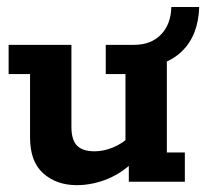

<svg xmlns="http://www.w3.org/2000/svg" viewBox="-20 -531 610 561"><path d="M204.3 10Q145.3 10 106.6 -24.3Q67.8 -58.5 67.8 -129.3V-314.5H5.2V-400H188.7V-160.2Q188.7 -122.3 205 -105.6Q221.4 -88.9 256.2 -88.9Q282.9 -88.9 310.8 -100.4Q338.7 -111.8 365 -137L346.6 -103V-314.5H289V-400H467.5V-85.5H520.1V0H356.4V-62.6L376.9 -65Q338.6 -26.3 294.1 -8.1Q249.6 10 204.3 10ZM356.3 -334.3V-400H372.3Q421.1 -400 450.2 -429.9Q479.4 -459.8 480.6 -510.6H562Q559.5 -427.2 511.1 -380.7Q462.8 -334.3 379.6 -334.3Z"/></svg>

Font: Rokkitt SemiBold
Style: Regular
Weight: 600
Designer: Vernon Adams
Foundry: Vernon Adams
Version: Version 3.103